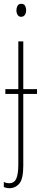

<svg xmlns="http://www.w3.org/2000/svg" viewBox="-22 -744 218 1006"><path d="M64 -690Q64 -702 69.5 -713Q75 -724 90 -724Q104 -724 109.5 -713.5Q115 -703 115 -691Q115 -675 108 -665.5Q101 -656 89 -656Q76 -656 70 -666.5Q64 -677 64 -690ZM27 242Q17 242 10 240Q3 238 -2 236V209Q10 216 26 216Q53 216 63.5 191.5Q74 167 74 117V-252H6V-277H74V-527H100V-277H172V-252H100V125Q100 193 79.5 217.5Q59 242 27 242Z"/></svg>

Font: Noto Sans ExtraCondensed Thin
Style: Regular
Weight: 100
Width: 2
Designer: Monotype Design Team
Foundry: Monotype Imaging Inc.
Version: Version 2.013; ttfautohint (v1.8.4.7-5d5b)